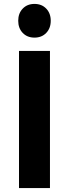

<svg xmlns="http://www.w3.org/2000/svg" viewBox="-20 -960 353 980"><path d="M96 -792Q73 -816 73 -854Q73 -892 96 -916Q119 -940 156 -940Q193 -940 216 -916Q239 -892 239 -854Q239 -816 216 -792Q193 -768 156 -768Q119 -768 96 -792ZM77 0V-700H235V0Z"/></svg>

Font: Trueno
Style: SBd
Weight: 600
Designer: Julieta Ulanovsky
Foundry: Julieta Ulanovsky
Version: Version 3.001b